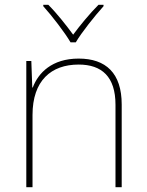

<svg xmlns="http://www.w3.org/2000/svg" viewBox="-20 -876 613 803"><path d="M275 -699H297C321 -740 376 -809 413 -850V-856H392C355 -819 314 -769 286 -731C258 -769 219 -819 182 -856H161V-850C198 -809 251 -740 275 -699ZM309 -631C197 -631 140 -571 117 -510H115L111 -621H90V-93H116V-395C116 -539 194 -606 309 -606C406 -606 463 -555 463 -438V-93H489V-439C489 -570 423 -631 309 -631Z"/></svg>

Font: Noto Sans Telugu UI Thin
Style: Regular
Weight: 100
Designer: Jelle Bosma - Monotype Design Team
Foundry: Monotype Imaging Inc.
Version: Version 2.005